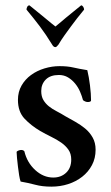

<svg xmlns="http://www.w3.org/2000/svg" viewBox="-20 -687 413 717"><path d="M202 -440Q232 -440 253.5 -435Q275 -430 306 -425Q309 -413 311.5 -398.5Q314 -384 316 -368.5Q318 -353 319 -338Q320 -323 320 -312Q320 -309 316.5 -307.5Q313 -306 308 -306Q299 -306 290 -313Q286 -328 279 -344.5Q272 -361 260.5 -375Q249 -389 234 -398Q219 -407 200 -407Q168 -407 151 -390Q134 -373 134 -347Q134 -327 142 -313.5Q150 -300 162.5 -290Q175 -280 191.5 -271.5Q208 -263 224 -253Q242 -243 261.5 -232Q281 -221 298 -207Q315 -193 326 -173.5Q337 -154 337 -128Q337 -96 323.5 -70.5Q310 -45 287 -27Q264 -9 234.5 0.5Q205 10 172 10Q138 10 112 3Q86 -4 57 -9Q54 -17 51.5 -32.5Q49 -48 47 -65Q45 -82 43.5 -97Q42 -112 42 -120Q44 -123 49.5 -125Q55 -127 59 -127Q67 -127 71 -122Q81 -80 111.5 -52Q142 -24 179 -24Q208 -24 227 -42Q246 -60 246 -91Q246 -113 235.5 -128Q225 -143 208.5 -154.5Q192 -166 171.5 -176Q151 -186 130 -198Q96 -218 71.5 -244Q47 -270 47 -314Q47 -344 60.5 -367.5Q74 -391 96 -407Q118 -423 146 -431.5Q174 -440 202 -440ZM187 -511Q180 -511 175 -520Q151 -559 129.5 -587.5Q108 -616 79 -651Q79 -657 82 -662Q85 -667 90 -667Q101 -658 116.5 -645.5Q132 -633 146.5 -621Q161 -609 172.5 -599.5Q184 -590 187 -588Q190 -590 201 -599.5Q212 -609 226.5 -621Q241 -633 256.5 -645.5Q272 -658 283 -667Q287 -667 290.5 -662Q294 -657 294 -651Q279 -633 267 -617.5Q255 -602 244 -587Q233 -572 221.5 -556Q210 -540 198 -520Q191 -511 187 -511Z"/></svg>

Font: Vermiglione Medium
Style: Regular
Weight: 500
Version: Version 1.000